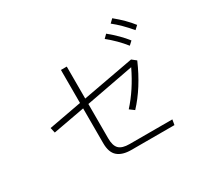

<svg xmlns="http://www.w3.org/2000/svg" viewBox="-162 -1039 1325 1254"><g transform="rotate(-30 500.0 -412.0)"><path d="M400.4 -409.2V-149.4Q400.4 -94.7 423.8 -71.3Q447.3 -47.9 502.9 -47.9H825.2L818.4 -8.8H493.2Q426.8 -8.8 391.6 -39.1Q356.4 -69.3 356.4 -138.7V-401.4L117.2 -357.4L108.4 -396.5L356.4 -442.4V-691.4H400.4V-450.2L787.1 -521.5L819.3 -496.1Q747.1 -330.1 645.5 -221.7L611.3 -247.1Q699.2 -343.8 762.7 -477.5ZM789.1 -791 815.4 -816.4Q888.7 -756.8 934.6 -697.3L908.2 -672.9Q848.6 -744.1 789.1 -791ZM705.1 -723.6 730.5 -749Q806.6 -686.5 851.6 -627.9L825.2 -603.5Q772.5 -669.9 705.1 -723.6Z"/></g></svg>

Font: Gothic A1 ExtraLight
Style: Regular
Weight: 275
Designer: HanYang I&C Co.,Ltd.
Foundry: HanYang I&C Co.,Ltd.
Version: Version 2.50